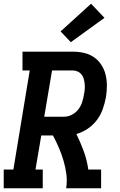

<svg xmlns="http://www.w3.org/2000/svg" viewBox="-24 -1013 644 1033"><path d="M-4 0V-101H48L136 -634H97V-735H367Q398 -735 427.5 -728.5Q457 -722 481 -705.5Q505 -689 521 -664.5Q537 -640 544 -611.5Q551 -583 551 -552Q551 -521 546 -490Q540 -458 529 -426.5Q518 -395 497.5 -367.5Q477 -340 448 -320.5Q419 -301 387 -292Q409 -247 426.5 -199.5Q444 -152 451 -101H520V0H332Q338 -39 333 -76.5Q328 -114 317.5 -149.5Q307 -185 292.5 -218.5Q278 -252 261 -284H198L167 -101H206V0ZM214 -385H320Q342 -385 362.5 -395.5Q383 -406 397 -424Q411 -442 418 -463.5Q425 -485 428 -506Q431 -520 432 -534.5Q433 -549 431.5 -562.5Q430 -576 426.5 -589Q423 -602 414.5 -612.5Q406 -623 393.5 -628.5Q381 -634 367 -634H256ZM357 -786 302 -844 466 -993 538 -917Z"/></svg>

Font: Iosevka Curly Slab Extended
Style: Bold Italic
Weight: 700
Width: 7
Italic angle: -9°
Monospace: yes
Designer: Belleve Invis
Foundry: Belleve Invis
Version: Version 11.0.0; ttfautohint (v1.8.3)